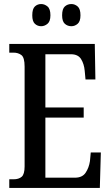

<svg xmlns="http://www.w3.org/2000/svg" viewBox="-20 -932 549 952"><path d="M26 0V-43H47Q73 -43 87.5 -55.5Q102 -68 102 -107V-602Q102 -647 86 -659Q70 -671 47 -671H26V-714H450L453 -538H404L400 -581Q397 -615 382 -639Q367 -663 332 -663H205V-399H395V-349H205V-51H352Q388 -51 404.5 -75.5Q421 -100 426 -133L430 -176H480L475 0ZM334 -802Q315 -802 301.5 -814Q288 -826 288 -856Q288 -888 301.5 -900Q315 -912 334 -912Q351 -912 365 -900Q379 -888 379 -856Q379 -826 365 -814Q351 -802 334 -802ZM184 -802Q166 -802 153 -814Q140 -826 140 -856Q140 -888 153 -900Q166 -912 184 -912Q201 -912 215.5 -900Q230 -888 230 -856Q230 -826 215.5 -814Q201 -802 184 -802Z"/></svg>

Font: Noto Serif Thai ExtraCondensed Medium
Style: Regular
Weight: 500
Width: 2
Designer: Monotype Design Team
Foundry: Monotype Imaging Inc.
Version: Version 2.002; ttfautohint (v1.8.4.7-5d5b)